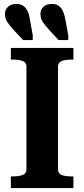

<svg xmlns="http://www.w3.org/2000/svg" viewBox="-20 -953 428 973"><path d="M312 -851 326 -774V-750H277L234 -796Q208 -824 196.5 -842Q185 -860 185 -882Q185 -904 200 -918.5Q215 -933 243 -933Q263 -933 276.5 -924Q290 -915 298.5 -897Q307 -879 312 -851ZM132 -851 146 -774V-750H97L54 -796Q28 -824 16.5 -842Q5 -860 5 -882Q5 -904 20.5 -918.5Q36 -933 63 -933Q83 -933 97 -924Q111 -915 119.5 -897Q128 -879 132 -851ZM114 -95V-615Q114 -637 94.5 -644Q75 -651 46 -651H35V-710H352V-651H342Q312 -651 293 -644Q274 -637 274 -615V-95Q274 -73 293 -66Q312 -59 342 -59H352V0H35V-59H46Q75 -59 94.5 -66Q114 -73 114 -95Z"/></svg>

Font: Roboto Serif 28pt SemiBold
Style: Regular
Weight: 600
Designer: Greg Gazdowicz
Foundry: Commercial Type
Version: Version 1.008